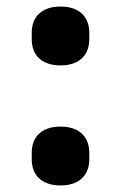

<svg xmlns="http://www.w3.org/2000/svg" viewBox="-20 -556 370 587"><path d="M165 -356C225 -356 253 -390 253 -436V-456C253 -502 225 -536 165 -536C105 -536 77 -502 77 -456V-436C77 -390 105 -356 165 -356ZM165 11C225 11 253 -23 253 -69V-89C253 -135 225 -169 165 -169C105 -169 77 -135 77 -89V-69C77 -23 105 11 165 11Z"/></svg>

Font: IBM Plex Sans Thai Looped
Style: Bold
Weight: 700
Designer: Mike Abbink, Paul van der Laan, Pieter van Rosmalen, Ben Mitchell, Mark Frömberg
Foundry: Bold Monday
Version: Version 1.1